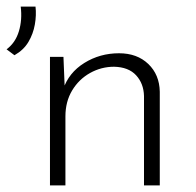

<svg xmlns="http://www.w3.org/2000/svg" viewBox="-63 -564 595 584"><path d="M-19 -396 -43 -414Q-16 -434 -5.5 -469Q5 -504 0 -544H45Q48 -518 43 -489.5Q38 -461 23.5 -436.5Q9 -412 -19 -396ZM130 -391 135 -268 129 -292Q146 -343 193.5 -372.5Q241 -402 299 -402Q354 -402 388 -369.5Q422 -337 423 -285V0H375V-272Q374 -310 351 -335Q328 -360 284 -361Q245 -361 211 -342Q177 -323 156.5 -289Q136 -255 136 -210V0H89V-391Z"/></svg>

Font: Josefin Sans Thin Light
Style: Regular
Weight: 300
Version: Version 2.000